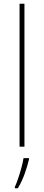

<svg xmlns="http://www.w3.org/2000/svg" viewBox="-20 -780 232 1021"><path d="M110 0H84V-760H110ZM134 68Q125 106 110.5 146Q96 186 75 221H59V214Q67 197 76.5 169Q86 141 94 111.5Q102 82 105 61H134Z"/></svg>

Font: Noto Sans Myanmar SemiCondensed Thin
Style: Regular
Weight: 100
Width: 4
Designer: Monotype Design Team
Foundry: Monotype Imaging Inc.
Version: Version 2.107; ttfautohint (v1.8.4.7-5d5b)